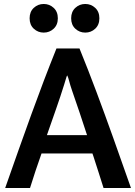

<svg xmlns="http://www.w3.org/2000/svg" viewBox="-20 -940 681 966"><path d="M639 6Q592 -128 549.5 -247Q507 -366 465.5 -477Q424 -588 380 -696H264Q199 -534 137.5 -364Q76 -194 6 6H131Q158 -81 189 -168H445Q448 -160 451 -150.5Q454 -141 459.5 -124Q465 -107 475 -76Q485 -45 501 6ZM418 -260H216Q239 -326 261.5 -390Q284 -454 303 -515Q308 -530 311.5 -543Q315 -556 318 -561Q323 -552 328 -532Q333 -512 343 -483Q362 -429 380.5 -373.5Q399 -318 418 -260ZM271 -848Q271 -881 250 -900.5Q229 -920 200 -920Q171 -920 150 -900.5Q129 -881 129 -848Q129 -815 150 -795.5Q171 -776 200 -776Q229 -776 250 -795.5Q271 -815 271 -848ZM480 -848Q480 -881 459 -900.5Q438 -920 409 -920Q380 -920 359 -900.5Q338 -881 338 -848Q338 -815 359 -795.5Q380 -776 409 -776Q438 -776 459 -795.5Q480 -815 480 -848Z"/></svg>

Font: Repo DemiBold
Style: Regular
Weight: 600
Designer: Stefan Peev
Foundry: Context Ltd
Version: Version 1.502